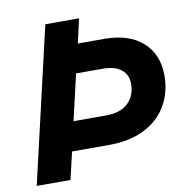

<svg xmlns="http://www.w3.org/2000/svg" viewBox="-79 -780 832 857"><g transform="rotate(-10 337.0 -352.0)"><path d="M431 -594Q541 -594 603.5 -538.5Q666 -483 666 -387Q666 -310 630.5 -250Q595 -190 528 -157Q461 -124 370 -124H201L172 0H19L182 -704H335L310 -594ZM378 -256Q445 -256 479 -289.5Q513 -323 513 -376Q513 -417 484 -440.5Q455 -464 400 -464H279L231 -256Z"/></g></svg>

Font: CBA Beacon Sans Extra Bold
Style: Italic
Weight: 800
Italic angle: -13°
Designer: Wei Huang
Foundry: Wei Huang
Version: Version 1.002